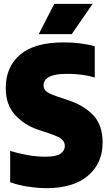

<svg xmlns="http://www.w3.org/2000/svg" viewBox="-20 -971 565 1001"><path d="M223 10Q178 10 125.8 2Q73.5 -6 33 -21V-184Q74.5 -171.5 122.2 -162.8Q170 -154 218 -154Q273 -154 295.5 -169.8Q318 -185.5 318 -210Q318 -230.5 302.5 -244.5Q287 -258.5 238 -275L178 -295Q107 -319 58.5 -371.8Q10 -424.5 10 -512Q10 -622.5 85 -686.2Q160 -750 312 -750Q359.5 -750 401 -744.5Q442.5 -739 474 -730V-567Q410.5 -586 333 -586Q283 -586 255.8 -577.8Q228.5 -569.5 217.8 -556Q207 -542.5 207 -527Q207 -508.5 220 -496Q233 -483.5 275 -469L335 -449Q417 -422 466 -370.5Q515 -319 515 -228Q515 -119.5 438.5 -54.8Q362 10 223 10ZM182 -793 263 -951H463L354 -793Z"/></svg>

Font: Encode Sans Condensed Condensed Black
Style: Regular
Weight: 900
Width: 3
Designer: Multiple Designers
Foundry: Impallari Type
Version: Version 3.000; ttfautohint (v1.8.3) -l 8 -r 50 -G 200 -x 14 